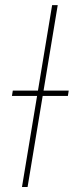

<svg xmlns="http://www.w3.org/2000/svg" viewBox="-20 -748 295 768"><path d="M210.9 -727.5 90.3 0H67.9L188.5 -727.5ZM27.8 -364.3 31.2 -385.7H254.9L251.5 -364.3Z"/></svg>

Font: Inter Thin
Style: Italic
Weight: 250
Italic angle: -9.3988°
Designer: Rasmus Andersson
Foundry: rsms
Version: Version 4.001;git-66647c0bb